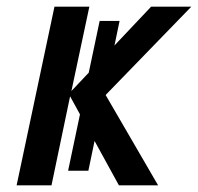

<svg xmlns="http://www.w3.org/2000/svg" viewBox="-20 -558 596 578"><path d="M30 0 144 -538H249L195 -284L435 -538H556L298 -272L456 0H338L191 -268L135 0ZM185 -44 280 -495H340L246 -44Z"/></svg>

Font: Noto Sans Display Medium
Style: Italic
Weight: 500
Italic angle: -12°
Designer: Monotype Design Team
Foundry: Monotype Imaging Inc.
Version: Version 2.003